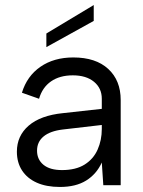

<svg xmlns="http://www.w3.org/2000/svg" viewBox="-20 -735 568 762"><path d="M352 -715V-652L164 -548V-602ZM390 0 384 -90Q363 -44 322 -18.5Q281 7 218 7Q164 7 126 -10Q88 -27 67.5 -58.5Q47 -90 47 -133Q47 -196 94 -236.5Q141 -277 230 -286L384 -303V-343Q384 -385 353 -410.5Q322 -436 269 -436Q217 -436 182.5 -412Q148 -388 135 -343L67 -367Q87 -433 140.5 -470Q194 -507 271 -507Q360 -507 409.5 -461.5Q459 -416 459 -338V0ZM384 -239 229 -221Q179 -215 153 -193.5Q127 -172 127 -137Q127 -102 152.5 -81Q178 -60 226 -60Q281 -60 316 -82Q351 -104 367.5 -141.5Q384 -179 384 -223Z"/></svg>

Font: Albert Sans
Style: Regular
Weight: 400
Designer: Andreas Rasmussen
Foundry: a.Foundry
Version: Version 1.025